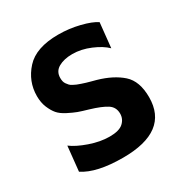

<svg xmlns="http://www.w3.org/2000/svg" viewBox="-128 -606 680 715"><g transform="rotate(-30 211.5 -249.0)"><path d="M200 10Q87 10 31 -27L42 -133Q67 -114 111.5 -98.5Q156 -83 196 -83Q237 -83 254.5 -99Q272 -115 272 -138Q272 -166 249.5 -180.5Q227 -195 180 -209Q152 -217 137 -222.5Q122 -228 99.5 -239.5Q77 -251 65.5 -264.5Q54 -278 45 -299.5Q36 -321 36 -349Q36 -412 79.5 -460Q123 -508 219 -508Q265 -508 309.5 -497Q354 -486 376 -471L365 -365Q344 -386 305 -402.5Q266 -419 228 -419Q192 -419 168.5 -405.5Q145 -392 145 -364Q145 -356 146.5 -349.5Q148 -343 152 -337.5Q156 -332 160 -327.5Q164 -323 172 -319Q180 -315 185.5 -312.5Q191 -310 202 -306.5Q213 -303 219 -301Q225 -299 238.5 -295.5Q252 -292 259 -290Q322 -272 359 -239Q396 -206 396 -137Q396 10 200 10Z"/></g></svg>

Font: Cabin
Style: Bold
Weight: 700
Designer: Pablo Impallari
Foundry: Pablo Impallari. www.impallari.com Igino Marini. www.ikern.com
Version: Version 1.005